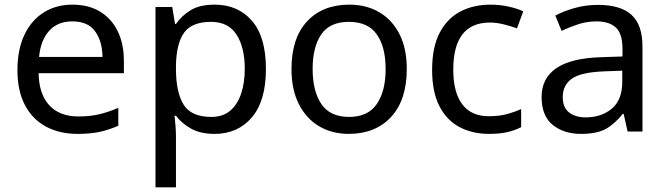

<svg xmlns="http://www.w3.org/2000/svg" viewBox="-20 -566 2865 826"><path d="M292 -546Q361 -546 410.5 -516Q460 -486 486.5 -431.5Q513 -377 513 -304V-251H146Q148 -160 192.5 -112.5Q237 -65 317 -65Q368 -65 407.5 -74.5Q447 -84 489 -102V-25Q448 -7 408 1.5Q368 10 313 10Q237 10 178.5 -21Q120 -52 87.5 -113.5Q55 -175 55 -264Q55 -352 84.5 -415Q114 -478 167.5 -512Q221 -546 292 -546ZM291 -474Q228 -474 191.5 -433.5Q155 -393 148 -321H421Q420 -389 389 -431.5Q358 -474 291 -474Z M904 -546Q1003 -546 1063.5 -477Q1124 -408 1124 -269Q1124 -132 1063.5 -61Q1003 10 903 10Q841 10 800.5 -13.5Q760 -37 737 -68H731Q733 -51 735 -25Q737 1 737 20V240H649V-536H721L733 -463H737Q761 -498 800 -522Q839 -546 904 -546ZM888 -472Q806 -472 772.5 -426Q739 -380 737 -286V-269Q737 -170 769.5 -116.5Q802 -63 890 -63Q939 -63 970.5 -90Q1002 -117 1017.5 -163.5Q1033 -210 1033 -270Q1033 -362 997.5 -417Q962 -472 888 -472Z M1730 -269Q1730 -136 1662.5 -63Q1595 10 1480 10Q1409 10 1353.5 -22.5Q1298 -55 1266 -117.5Q1234 -180 1234 -269Q1234 -402 1301 -474Q1368 -546 1483 -546Q1556 -546 1611.5 -513.5Q1667 -481 1698.5 -419.5Q1730 -358 1730 -269ZM1325 -269Q1325 -174 1362.5 -118.5Q1400 -63 1482 -63Q1563 -63 1601 -118.5Q1639 -174 1639 -269Q1639 -364 1601 -418Q1563 -472 1481 -472Q1399 -472 1362 -418Q1325 -364 1325 -269Z M2084 10Q2013 10 1957.5 -19Q1902 -48 1870.5 -109Q1839 -170 1839 -265Q1839 -364 1872 -426Q1905 -488 1961.5 -517Q2018 -546 2090 -546Q2131 -546 2169 -537.5Q2207 -529 2231 -517L2204 -444Q2180 -453 2148 -461Q2116 -469 2088 -469Q1930 -469 1930 -266Q1930 -169 1968.5 -117.5Q2007 -66 2083 -66Q2127 -66 2160.5 -75Q2194 -84 2222 -97V-19Q2195 -5 2162.5 2.5Q2130 10 2084 10Z M2552 -545Q2650 -545 2697 -502Q2744 -459 2744 -365V0H2680L2663 -76H2659Q2624 -32 2585.5 -11Q2547 10 2479 10Q2406 10 2358 -28.5Q2310 -67 2310 -149Q2310 -229 2373 -272.5Q2436 -316 2567 -320L2658 -323V-355Q2658 -422 2629 -448Q2600 -474 2547 -474Q2505 -474 2467 -461.5Q2429 -449 2396 -433L2369 -499Q2404 -518 2452 -531.5Q2500 -545 2552 -545ZM2578 -259Q2478 -255 2439.5 -227Q2401 -199 2401 -148Q2401 -103 2428.5 -82Q2456 -61 2499 -61Q2567 -61 2612 -98.5Q2657 -136 2657 -214V-262Z"/></svg>

Font: Noto Sans Glagolitic
Style: Regular
Weight: 400
Designer: Monotype Design Team
Foundry: Monotype Imaging Inc.
Version: Version 2.004; ttfautohint (v1.8.4.7-5d5b)